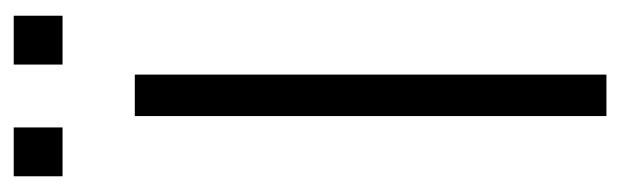

<svg xmlns="http://www.w3.org/2000/svg" viewBox="-340 -586 926 287"><g transform="rotate(-90 123.5 -443.0)"><path d="M3 0ZM93 0V-705H155V0ZM170 -813V-886H243V-813ZM3 -813V-886H76V-813Z"/></g></svg>

Font: Winston Light
Style: Regular
Weight: 300
Designer: Original fonts by Vernon Adams / Changes by Cristiano Sobral
Foundry: Original fonts by Vernon Adams / Changes by Cristiano Sobral
Version: Version 2.503;July 17, 2020;FontCreator 13.0.0.2655 64-bit